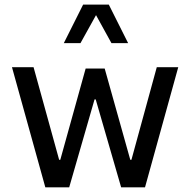

<svg xmlns="http://www.w3.org/2000/svg" viewBox="-20 -801 811 821"><path d="M527.8 -616.7H456.5L390.6 -736.3L324.2 -616.7H252.9L335.4 -781.2H445.3ZM542 -117.7 650.4 -513.7H742.2L600.1 0H498L389.2 -376H384.3L275.9 0H173.8L31.2 -513.7H123.5L232.9 -117.7H237.8L346.2 -507.8H427.7L537.1 -117.7Z"/></svg>

Font: Estedad-FD Medium
Style: Regular
Weight: 500
Designer: Amin Abedi
Version: Version 7.3